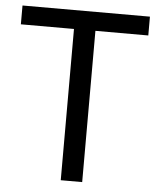

<svg xmlns="http://www.w3.org/2000/svg" viewBox="-52 -759 659 803"><g transform="rotate(5 278.0 -357.0)"><path d="M323 0H233V-635H10V-714H545V-635H323Z"/></g></svg>

Font: Noto Sans Deseret
Style: Regular
Weight: 400
Designer: Monotype Design Team
Foundry: Monotype Imaging Inc.
Version: Version 2.001; ttfautohint (v1.8.4.7-5d5b)